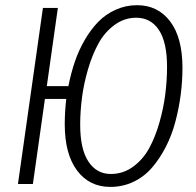

<svg xmlns="http://www.w3.org/2000/svg" viewBox="-20 -716 764 747"><path d="M513.2 -695.8Q594.2 -695.8 642.1 -632.6Q689.9 -569.3 689.9 -452.1Q689.9 -400.4 683.1 -347.9Q676.3 -295.4 662.4 -242.7Q648.4 -189.9 625.2 -144.8Q602.1 -99.6 572 -64.5Q542 -29.3 500 -9Q458 11.2 409.2 11.2Q327.6 11.2 279.8 -52.7Q231.9 -116.7 231.9 -232.9Q231.9 -279.8 237.8 -331.1H154.8L107.9 0H49.8L147 -685.1H205.1L162.1 -380.9H246.1Q255.9 -430.7 271 -475.3Q286.1 -520 309.8 -560.8Q333.5 -601.6 362.3 -631.1Q391.1 -660.6 430.2 -678.2Q469.2 -695.8 513.2 -695.8ZM411.1 -39.1Q459 -39.1 497.8 -67.4Q536.6 -95.7 560.5 -139.6Q584.5 -183.6 600.6 -240.5Q616.7 -297.4 623.3 -351.1Q629.9 -404.8 629.9 -456.1Q629.9 -551.3 598.4 -599.1Q566.9 -647 509.8 -647Q463.9 -647 425.8 -619.1Q387.7 -591.3 363.5 -547.6Q339.4 -503.9 322.8 -447.8Q306.2 -391.6 299.1 -337.2Q292 -282.7 292 -231Q292 -135.7 324 -87.4Q356 -39.1 411.1 -39.1Z"/></svg>

Font: Fira Sans Compressed Light
Style: Italic
Weight: 300
Width: 3
Italic angle: -8°
Designer: Carrois Corporate & Edenspiekermann AG
Foundry: Carrois Corporate GbR & Edenspiekermann AG
Version: Version 4.203;PS 004.203;hotconv 1.0.88;makeotf.lib2.5.64775